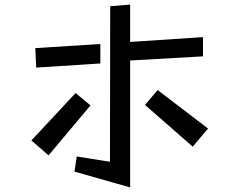

<svg xmlns="http://www.w3.org/2000/svg" viewBox="-20 -768 1040 838"><path d="M315 -85 460 -62 461 -741 548 -748V-585L866 -606V-522L548 -504V50L305 -19ZM134 -558 418 -576V-491L138 -473ZM668 -375 888 -207 821 -128 613 -310ZM310 -362 375 -308 192 -90 117 -155Z"/></svg>

Font: Stick
Style: Regular
Weight: 400
Designer: Fontworks Inc.
Foundry: Fontworks Inc.
Version: Version 1.100